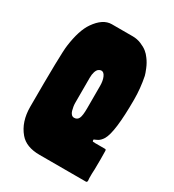

<svg xmlns="http://www.w3.org/2000/svg" viewBox="-156 -719 733 809"><g transform="rotate(30 210.0 -314.5)"><path d="M393 -152Q394 -117 393 -63Q393 -60 392.5 -52.5Q392 -45 392 -41Q392 -37 392 -31Q392 -25 392 -19.5Q392 -14 393 -9Q393 0 387 0H162Q161 0 161 0Q96 0 65 -37Q26 -83 26 -156Q26 -415 32 -456Q43 -537 71 -577Q107 -629 150 -629H252Q273 -629 292.5 -621Q312 -613 324.5 -603Q337 -593 346 -580Q359 -563 368 -541Q377 -519 379 -510Q390 -456 390 -401Q390 -242 365 -200Q360 -192 354.5 -186.5Q349 -181 344.5 -178.5Q340 -176 335.5 -174Q331 -172 328.5 -171Q326 -170 326 -169Q326 -164 327 -162Q328 -160 332.5 -160.5Q337 -161 338 -160Q344 -160 363 -160Q382 -160 388 -160Q393 -160 393 -152ZM182 -264Q182 -256 183.5 -247Q185 -238 187.5 -229Q190 -220 195.5 -214Q201 -208 209 -208Q224 -208 230.5 -221Q237 -234 237 -270V-379Q237 -404 229.5 -421Q222 -438 210 -438Q203 -438 196.5 -433Q190 -428 186 -416Q182 -404 182 -387Z"/></g></svg>

Font: Cubao Free Narrow
Style: Narrow
Weight: 400
Width: 3
Designer: Aaron Amar
Version: Version 001.001